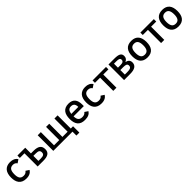

<svg xmlns="http://www.w3.org/2000/svg" viewBox="556 -2429 4459 4459"><g transform="rotate(-45 2785.5 -199.5)"><path d="M481 -76.2Q467.3 -55.2 449.7 -38.3Q432.1 -21.5 408.9 -9.5Q385.7 2.4 356.2 8.8Q326.7 15.1 290 15.1Q225.6 15.1 180.2 -4.4Q134.8 -23.9 106 -59.6Q77.1 -95.2 64 -144.5Q50.8 -193.8 50.8 -253.9Q50.8 -316.4 64.7 -366.9Q78.6 -417.5 107.4 -452.9Q136.2 -488.3 180.7 -507.6Q225.1 -526.9 286.1 -526.9Q351.1 -526.9 398.9 -504.4Q446.8 -481.9 474.1 -436L392.1 -380.9Q375 -407.2 350.1 -421.1Q325.2 -435.1 287.1 -435.1Q221.2 -435.1 190.2 -391.4Q159.2 -347.7 159.2 -253.9Q159.2 -210.9 166 -177.7Q172.9 -144.5 188.2 -122.1Q203.6 -99.6 229 -87.9Q254.4 -76.2 291 -76.2Q308.1 -76.2 323 -78.9Q337.9 -81.5 351.1 -87.9Q364.3 -94.2 376 -104.5Q387.7 -114.7 398.9 -129.9Z M517.6 -433.1V-512.2H773.9V-325.2H858.9Q974.1 -325.2 1027.3 -284.9Q1080.6 -244.6 1080.6 -160.2Q1080.6 -116.7 1066.4 -86.2Q1052.2 -55.7 1023.9 -36.6Q995.6 -17.6 953.9 -8.8Q912.1 0 856.9 0H669.9V-433.1ZM972.7 -161.1Q972.7 -186.5 965.1 -202.9Q957.5 -219.2 941.9 -228.5Q926.3 -237.8 902.3 -241.5Q878.4 -245.1 845.7 -245.1H773.9V-79.1H852.5Q916.5 -79.1 944.6 -98.4Q972.7 -117.7 972.7 -161.1Z M1183.1 0V-512.2H1286.6V-79.1H1458V-512.2H1562V-79.1H1732.9V-512.2H1836.9V-79.1H1911.6V127.9H1814V0Z M2083 -233.9Q2083.5 -195.3 2091.1 -165.8Q2098.6 -136.2 2114.7 -116.5Q2130.9 -96.7 2156.5 -86.4Q2182.1 -76.2 2219.7 -76.2Q2254.9 -76.2 2282 -88.1Q2309.1 -100.1 2332 -128.9L2412.6 -74.2Q2397.9 -52.2 2379.9 -35.6Q2361.8 -19 2337.9 -7.8Q2314 3.4 2283.4 9.3Q2252.9 15.1 2213.9 15.1Q2091.3 15.1 2033 -52.5Q1974.6 -120.1 1974.6 -252Q1974.6 -314 1987.1 -364.5Q1999.5 -415 2027.1 -451.2Q2054.7 -487.3 2099.1 -507.1Q2143.6 -526.9 2208 -526.9Q2265.1 -526.9 2305.4 -509.8Q2345.7 -492.7 2371.1 -461.4Q2396.5 -430.2 2408.2 -386.2Q2419.9 -342.3 2419.9 -289.1V-233.9ZM2315.9 -311Q2315.9 -375 2289.1 -408.4Q2262.2 -441.9 2204.6 -441.9Q2175.3 -441.9 2154.5 -433.3Q2133.8 -424.8 2119.9 -408.2Q2106 -391.6 2097.7 -367.2Q2089.4 -342.8 2085 -311Z M2947.8 -76.2Q2934.1 -55.2 2916.5 -38.3Q2898.9 -21.5 2875.7 -9.5Q2852.5 2.4 2823 8.8Q2793.5 15.1 2756.8 15.1Q2692.4 15.1 2647 -4.4Q2601.6 -23.9 2572.8 -59.6Q2543.9 -95.2 2530.8 -144.5Q2517.6 -193.8 2517.6 -253.9Q2517.6 -316.4 2531.5 -366.9Q2545.4 -417.5 2574.2 -452.9Q2603 -488.3 2647.5 -507.6Q2691.9 -526.9 2752.9 -526.9Q2817.9 -526.9 2865.7 -504.4Q2913.6 -481.9 2940.9 -436L2858.9 -380.9Q2841.8 -407.2 2816.9 -421.1Q2792 -435.1 2753.9 -435.1Q2688 -435.1 2657 -391.4Q2626 -347.7 2626 -253.9Q2626 -210.9 2632.8 -177.7Q2639.6 -144.5 2655 -122.1Q2670.4 -99.6 2695.8 -87.9Q2721.2 -76.2 2757.8 -76.2Q2774.9 -76.2 2789.8 -78.9Q2804.7 -81.5 2817.9 -87.9Q2831.1 -94.2 2842.8 -104.5Q2854.5 -114.7 2865.7 -129.9Z M3426.8 -433.1H3257.3V0H3153.3V-433.1H2984.4V-512.2H3426.8Z M3936.5 -153.8Q3936.5 -76.2 3880.1 -38.1Q3823.7 0 3711.4 0H3507.8V-512.2H3702.6Q3758.8 -512.2 3797.9 -505.4Q3836.9 -498.5 3861.3 -483.9Q3885.7 -469.2 3896.7 -446.3Q3907.7 -423.3 3907.7 -391.1Q3907.7 -347.2 3885 -318.1Q3862.3 -289.1 3825.7 -273.9Q3850.1 -268.6 3870.4 -259.5Q3890.6 -250.5 3905.3 -236.1Q3919.9 -221.7 3928.2 -201.4Q3936.5 -181.2 3936.5 -153.8ZM3802.7 -374Q3802.7 -392.1 3795.9 -404.1Q3789.1 -416 3775.1 -422.9Q3761.2 -429.7 3740.7 -432.4Q3720.2 -435.1 3693.4 -435.1H3611.3V-304.2H3693.4Q3751.5 -304.2 3777.1 -321.8Q3802.7 -339.4 3802.7 -374ZM3828.6 -155.8Q3828.6 -176.3 3821.8 -189.9Q3814.9 -203.6 3800.3 -211.7Q3785.6 -219.7 3762.9 -222.9Q3740.2 -226.1 3708.5 -226.1H3611.3V-78.1H3683.6Q3717.8 -78.1 3744.9 -81.3Q3772 -84.5 3790.5 -93Q3809.1 -101.6 3818.8 -116.7Q3828.6 -131.8 3828.6 -155.8Z M4503.4 -254.9Q4503.4 -192.4 4490 -142.6Q4476.6 -92.8 4448 -57.6Q4419.4 -22.5 4375 -3.7Q4330.6 15.1 4268.6 15.1Q4206.1 15.1 4161.1 -3.9Q4116.2 -22.9 4087.6 -58.1Q4059.1 -93.3 4045.7 -143.1Q4032.2 -192.9 4032.2 -254.9Q4032.2 -317.9 4045.9 -368.2Q4059.6 -418.5 4088.1 -453.9Q4116.7 -489.3 4161.4 -508.1Q4206.1 -526.9 4268.6 -526.9Q4330.6 -526.9 4375 -508.1Q4419.4 -489.3 4448 -453.9Q4476.6 -418.5 4490 -368.2Q4503.4 -317.9 4503.4 -254.9ZM4394.5 -254.9Q4394.5 -346.2 4365 -390.6Q4335.4 -435.1 4268.6 -435.1Q4201.7 -435.1 4171.1 -390.6Q4140.6 -346.2 4140.6 -254.9Q4140.6 -166 4170.7 -121.1Q4200.7 -76.2 4268.6 -76.2Q4334.5 -76.2 4364.5 -121.1Q4394.5 -166 4394.5 -254.9Z M4997.6 -433.1H4828.1V0H4724.1V-433.1H4555.2V-512.2H4997.6Z M5520 -254.9Q5520 -192.4 5506.6 -142.6Q5493.2 -92.8 5464.6 -57.6Q5436 -22.5 5391.6 -3.7Q5347.2 15.1 5285.2 15.1Q5222.7 15.1 5177.7 -3.9Q5132.8 -22.9 5104.2 -58.1Q5075.7 -93.3 5062.3 -143.1Q5048.8 -192.9 5048.8 -254.9Q5048.8 -317.9 5062.5 -368.2Q5076.2 -418.5 5104.7 -453.9Q5133.3 -489.3 5178 -508.1Q5222.7 -526.9 5285.2 -526.9Q5347.2 -526.9 5391.6 -508.1Q5436 -489.3 5464.6 -453.9Q5493.2 -418.5 5506.6 -368.2Q5520 -317.9 5520 -254.9ZM5411.1 -254.9Q5411.1 -346.2 5381.6 -390.6Q5352.1 -435.1 5285.2 -435.1Q5218.3 -435.1 5187.7 -390.6Q5157.2 -346.2 5157.2 -254.9Q5157.2 -166 5187.3 -121.1Q5217.3 -76.2 5285.2 -76.2Q5351.1 -76.2 5381.1 -121.1Q5411.1 -166 5411.1 -254.9Z"/></g></svg>

Font: Clear Sans Medium
Style: Regular
Weight: 500
Foundry: Intel Corporation
Version: Version 1.00